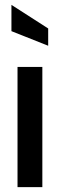

<svg xmlns="http://www.w3.org/2000/svg" viewBox="-20 -769 246 789"><path d="M52 -494H154V0H52ZM27 -641V-749L178 -652V-581Z"/></svg>

Font: Cabin Condensed Medium
Style: Regular
Weight: 500
Width: 3
Version: Version 2.001